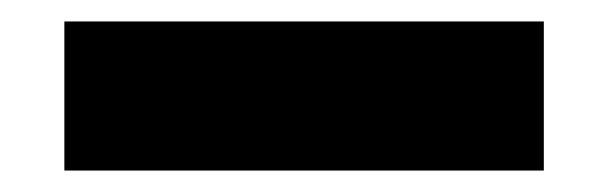

<svg xmlns="http://www.w3.org/2000/svg" viewBox="-20 -904 567 179"><path d="M40 -745V-884H487V-745Z"/></svg>

Font: Mona Sans Expanded Black
Style: Regular
Weight: 900
Width: 7
Designer: Deni Anggara
Foundry: GitHub
Version: Version 2.000